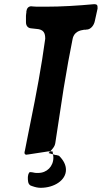

<svg xmlns="http://www.w3.org/2000/svg" viewBox="-20 -744 486 917"><path d="M211 -21H220L212 -13C222 -10 228 -8 233 -7C234 -1 235 4 235 8C235 51 204 82 162 82C154 82 148 82 144 81H145C136 79 129 78 124 78C116 78 113 97 113 104C113 116 113 135 125 141H123L134 145C148 150 161 153 174 153C239 153 295 117 295 67C295 44 284 22 262 0C259 -1 256 -2 251 -3L246 -4L247 -3C245 -4 242 -4 233 -7C233 -11 232 -15 231 -21H220C235 -37 242 -47 244 -60C257 -147 271 -235 284 -322C291 -365 298 -406 306 -450L326 -554C330 -581 347 -597 377 -601H376C380 -602 384 -602 387 -602C389 -602 391 -602 394 -603H397C414 -605 429 -623 433 -644L446 -703C446 -718 446 -724 429 -724C352 -717 274 -712 196 -712H169C160 -712 149 -712 140 -713L128 -714C115 -713 108 -704 106 -690C106 -684 106 -679 104 -675L105 -677C105 -675 104 -672 104 -669V-638C104 -621 113 -611 126 -609L153 -606C189 -604 196 -586 196 -559C178 -426 153 -293 126 -161C122 -140 117 -118 113 -96L99 -25C98 -21 97 -18 97 -15C97 -8 100 -6 106 -5L110 -6H113Z"/></svg>

Font: Bangerz
Style: Regular
Weight: 400
Designer: vernon adams
Foundry: Vernon Adams
Version: Version 2.10;December 28, 2023;FontCreator 13.0.0.2683 64-bi